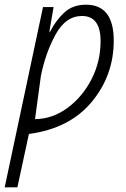

<svg xmlns="http://www.w3.org/2000/svg" viewBox="-54 -562 536 817"><path d="M-34 235H20L69 8Q242 -15 336 -128Q430 -241 430 -389Q430 -542 312 -542Q256 -542 220 -509Q184 -476 159 -427H156L174 -532H129ZM95 -55 120 -239Q140 -338 183 -416Q226 -494 295 -494Q374 -494 374 -387Q374 -300 335.5 -225Q297 -150 233.5 -103Q170 -56 95 -55Z"/></svg>

Font: Noto Sans Display SemiCondensed Light
Style: Italic
Weight: 300
Width: 4
Italic angle: -12°
Designer: Monotype Design Team
Foundry: Monotype Imaging Inc.
Version: Version 1.900